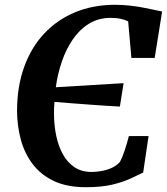

<svg xmlns="http://www.w3.org/2000/svg" viewBox="-20 -772 696 800"><path d="M337.5 8Q258.5 8 204 -18Q149.5 -44 115.8 -88.8Q82 -133.5 66.8 -190.2Q51.5 -247 51 -308.5Q51 -410.5 80.5 -492.5Q110 -574.5 164.2 -632.2Q218.5 -690 293.2 -721Q368 -752 459 -752Q489.5 -752 517.5 -749Q545.5 -746 570.2 -741.5Q595 -737 616.5 -732.2Q638 -727.5 655.5 -724L624.5 -530.5H527.5L514 -683Q501.5 -689.5 483.2 -693.5Q465 -697.5 440 -697.5Q390.5 -697.5 351.2 -673.5Q312 -649.5 283.8 -608.5Q255.5 -567.5 237.8 -515.8Q220 -464 212.5 -408.5L495 -425.5L479.5 -328Q459 -329 427 -331Q395 -333 357.5 -335.8Q320 -338.5 281.2 -341.5Q242.5 -344.5 207 -347.5Q206 -334 205.2 -320.5Q204.5 -307 205 -294Q205.5 -248 214.5 -205.2Q223.5 -162.5 242.2 -128.8Q261 -95 290.5 -75.2Q320 -55.5 361.5 -55.5Q377 -55.5 398.8 -58.8Q420.5 -62 441.8 -70.8Q463 -79.5 479 -96.5Q484.5 -106 489.8 -118.8Q495 -131.5 499.8 -146.2Q504.5 -161 509 -176Q513.5 -191 517 -205H599L576.5 -53Q556.5 -43.5 526 -29Q495.5 -14.5 449.8 -3.2Q404 8 337.5 8Z"/></svg>

Font: Merriweather 36pt
Style: Bold Italic
Weight: 700
Italic angle: -7.8°
Version: Version 2.101